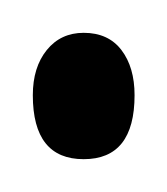

<svg xmlns="http://www.w3.org/2000/svg" viewBox="-20 -392 102 117"><path d="M31 -295Q0 -295 0 -334Q0 -351 8.5 -361.5Q17 -372 31 -372Q46 -372 54 -361.5Q62 -351 62 -334Q62 -295 31 -295Z"/></svg>

Font: Bricolage Grotesque 96pt Condensed ExtraLight
Style: Regular
Weight: 200
Width: 3
Designer: Mathieu Triay
Foundry: Atelier Triay
Version: Version 1.001; ttfautohint (v1.8.4.7-5d5b);gftools[0.9.33.de